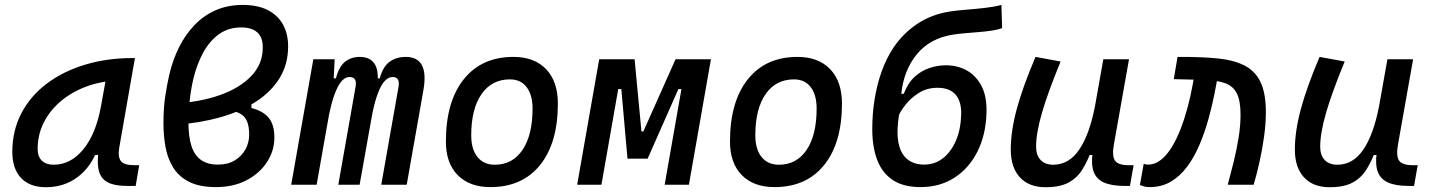

<svg xmlns="http://www.w3.org/2000/svg" viewBox="-20 -762 5899 792"><path d="M169.4 10.3Q103 10.3 66.9 -27.8Q30.8 -65.9 30.8 -135.3Q30.8 -223.1 68.1 -294.7Q105.5 -366.2 172.9 -417Q240.2 -467.8 330.6 -495.1Q420.9 -522.5 526.9 -522.5H536.6L472.2 -154.8Q465.3 -115.7 478.3 -98.1Q491.2 -80.6 534.2 -80.6H554.2L539.6 4.9H504.9Q467.3 4.9 442.1 -2.7Q417 -10.3 403.1 -26.6Q389.2 -43 385.3 -69.8Q381.3 -96.7 386.2 -135.3L414.6 -122.6H357.9L383.8 -150.9Q356.9 -74.2 300.8 -32Q244.6 10.3 169.4 10.3ZM201.2 -82.5Q271.5 -82.5 323.7 -146Q376 -209.5 397 -325.7L422.4 -467.3L461.9 -429.7Q393.6 -426.8 334.2 -404.3Q274.9 -381.8 230.2 -344Q185.5 -306.2 160.4 -256.1Q135.3 -206.1 135.3 -147.5Q135.3 -116.2 152.6 -99.4Q169.9 -82.5 201.2 -82.5Z M711.9 -248 702.6 -335.4Q804.2 -340.8 886 -369.4Q967.8 -397.9 1015.9 -447.8Q1064 -497.6 1064 -566.4Q1064 -595.7 1053.2 -613.8Q1042.5 -631.8 1022.7 -640.4Q1002.9 -648.9 975.1 -648.9Q921.9 -648.9 882.8 -620.6Q843.8 -592.3 817.9 -544.4Q792 -496.6 777.8 -437.5Q767.6 -394.5 762.5 -346.7Q757.3 -298.8 757.3 -256.8Q757.3 -199.2 769.5 -160.6Q781.7 -122.1 808.6 -102.5Q835.4 -83 878.9 -83Q919.9 -83 948.7 -100.6Q977.5 -118.2 992.7 -146.2Q1007.8 -174.3 1007.8 -206.1Q1007.8 -240.7 998.8 -262Q989.7 -283.2 969.7 -293.9Q949.7 -304.7 916.5 -307.6L1017.1 -345.2V-316.4Q1042 -310.1 1059.8 -299.8Q1077.6 -289.6 1089.1 -275.1Q1100.6 -260.7 1106.2 -240.7Q1111.8 -220.7 1111.8 -194.3Q1111.8 -141.1 1082 -94.5Q1052.2 -47.9 998 -19Q943.8 9.8 870.6 9.8Q804.2 9.8 761.7 -11.2Q719.2 -32.2 695.8 -68.8Q672.4 -105.5 663.3 -152.6Q654.3 -199.7 654.3 -252Q654.3 -317.9 661.6 -365.2Q668.9 -412.6 678.2 -453.6Q692.4 -514.6 718.5 -566.9Q744.6 -619.1 782.2 -658.4Q819.8 -697.8 869.6 -719.7Q919.4 -741.7 981.4 -741.7Q1042.5 -741.7 1084 -720.7Q1125.5 -699.7 1147 -661.4Q1168.5 -623 1168.5 -570.8Q1168.5 -496.1 1132.6 -438.7Q1096.7 -381.3 1033.7 -341.3Q970.7 -301.3 888.2 -278.1Q805.7 -254.9 711.9 -248Z M1360.4 -517.6 1354 -384.3 1286.1 0H1181.2L1272.5 -517.6ZM1375.5 0 1446.8 -404.3Q1454.1 -444.3 1421.4 -444.3Q1391.1 -444.3 1367.7 -391.6Q1344.2 -338.9 1329.1 -242.7L1340.8 -439H1365.7Q1377.9 -486.8 1403.1 -507.1Q1428.2 -527.3 1463.9 -527.3Q1509.3 -527.3 1527.6 -494.6Q1545.9 -461.9 1533.2 -390.6L1463.4 0ZM1726.6 -390.6 1657.7 0H1552.7L1624 -404.3Q1627.4 -423.3 1621.6 -433.8Q1615.7 -444.3 1600.1 -444.3Q1567.9 -444.3 1544.7 -391.6Q1521.5 -338.9 1506.8 -242.7L1513.7 -439H1546.4Q1559.6 -487.3 1587.2 -507.3Q1614.7 -527.3 1653.8 -527.3Q1750.5 -527.3 1726.6 -390.6Z M2002.9 9.8Q1916.5 9.8 1867.9 -39.8Q1819.3 -89.4 1819.3 -177.7Q1819.3 -342.8 1893.1 -435.1Q1966.8 -527.3 2097.7 -527.3Q2184.1 -527.3 2232.7 -476.6Q2281.2 -425.8 2281.2 -335Q2281.2 -172.4 2207.8 -81.3Q2134.3 9.8 2002.9 9.8ZM2021 -82.5Q2094.2 -82.5 2135.5 -143.8Q2176.8 -205.1 2176.8 -314Q2176.8 -370.6 2152.3 -402.6Q2127.9 -434.6 2083.5 -434.6Q2008.3 -434.6 1966.1 -373.5Q1923.8 -312.5 1923.8 -203.6Q1923.8 -146.5 1949.5 -114.5Q1975.1 -82.5 2021 -82.5Z M2593.3 -107.4 2627.9 -219.7H2633.8L2766.6 -517.6H2828.1L2806.6 -394.5H2778.3L2651.4 -107.4ZM2360.8 0 2451.7 -517.6H2551.8L2460.9 0ZM2568.4 -107.4 2543 -394.5H2514.6L2536.1 -517.6H2597.7L2626 -219.7H2629.9L2619.6 -107.4ZM2721.7 0 2812.5 -517.6H2912.6L2821.8 0Z M3174.8 9.8Q3088.4 9.8 3039.8 -39.8Q2991.2 -89.4 2991.2 -177.7Q2991.2 -342.8 3064.9 -435.1Q3138.7 -527.3 3269.5 -527.3Q3356 -527.3 3404.5 -476.6Q3453.1 -425.8 3453.1 -335Q3453.1 -172.4 3379.6 -81.3Q3306.2 9.8 3174.8 9.8ZM3192.9 -82.5Q3266.1 -82.5 3307.4 -143.8Q3348.6 -205.1 3348.6 -314Q3348.6 -370.6 3324.2 -402.6Q3299.8 -434.6 3255.4 -434.6Q3180.2 -434.6 3137.9 -373.5Q3095.7 -312.5 3095.7 -203.6Q3095.7 -146.5 3121.3 -114.5Q3147 -82.5 3192.9 -82.5Z M3777.3 9.8Q3706.5 9.8 3662.6 -19.5Q3618.7 -48.8 3598.4 -102.5Q3578.1 -156.2 3578.1 -229Q3578.1 -293 3587.9 -353.5Q3597.7 -414.1 3617.2 -468.3Q3636.7 -522.5 3666.5 -566.9Q3707 -626.5 3766.4 -665.3Q3825.7 -704.1 3903.3 -715.3Q3930.2 -719.2 3967.8 -722.2Q4005.4 -725.1 4043.7 -729.5Q4082 -733.9 4110.8 -741.7L4113.8 -646.5Q4099.1 -640.1 4074.2 -636.2Q4049.3 -632.3 4019.8 -629.9Q3990.2 -627.4 3961.4 -625Q3932.6 -622.6 3910.6 -619.1Q3815.9 -604 3762 -538.3Q3708 -472.7 3697.8 -375H3708Q3725.1 -419.9 3753.4 -445.6Q3781.7 -471.2 3815.4 -481.9Q3849.1 -492.7 3881.8 -492.7Q3929.7 -492.7 3968.3 -471.2Q4006.8 -449.7 4029.1 -406.5Q4051.3 -363.3 4049.3 -297.9Q4046.9 -206.5 4012.2 -137.2Q3977.5 -67.9 3917.2 -29.1Q3856.9 9.8 3777.3 9.8ZM3792 -83Q3835.4 -83 3868.9 -108.6Q3902.3 -134.3 3922.6 -180.4Q3942.9 -226.6 3944.8 -288.1Q3946.8 -342.3 3922.1 -371.1Q3897.5 -399.9 3847.7 -399.9Q3804.2 -399.9 3771 -379.2Q3737.8 -358.4 3716.8 -331.8Q3695.8 -305.2 3688.5 -288.1Q3679.7 -232.9 3683.3 -193.8Q3687 -154.8 3701.4 -130.4Q3715.8 -106 3739 -94.5Q3762.2 -83 3792 -83Z M4293 10.3Q4224.6 10.3 4187 -30.5Q4149.4 -71.3 4149.4 -145Q4149.4 -219.7 4173.6 -310.3Q4197.8 -400.9 4251.5 -527.3L4355 -508.3Q4301.8 -378.9 4277.8 -295.7Q4253.9 -212.4 4253.9 -157.2Q4253.9 -121.6 4272.5 -102.1Q4291 -82.5 4324.7 -82.5Q4389.6 -82.5 4432.1 -145.3Q4474.6 -208 4497.1 -325.7L4488.3 -122.6H4456.1L4483.9 -146Q4466.8 -98.1 4444.8 -63Q4422.9 -27.8 4387.5 -8.8Q4352.1 10.3 4293 10.3ZM4618.2 4.9Q4565.4 4.9 4534.2 -9Q4502.9 -22.9 4491.7 -52.7Q4480.5 -82.5 4486.8 -129.9L4481 -234.9L4531.2 -517.6H4637.2L4574.7 -165.5Q4566.4 -118.7 4579.3 -99.6Q4592.3 -80.6 4635.3 -80.6H4656.2L4641.1 4.9Z M5044.4 0Q5056.2 -43 5068.4 -92.3Q5080.6 -141.6 5088.9 -192.1Q5097.2 -242.7 5097.2 -288.6Q5097.2 -346.7 5081.8 -377Q5066.4 -407.2 5033.7 -418.9Q5001 -430.7 4948.5 -432.4Q4896 -434.1 4821.8 -435.5L4837.4 -527.3Q4929.7 -527.8 4998 -521.5Q5066.4 -515.1 5111.8 -492.7Q5157.2 -470.2 5179.4 -424.1Q5201.7 -377.9 5201.7 -298.8Q5201.7 -251.5 5194.3 -198.5Q5187 -145.5 5175.5 -94.2Q5164.1 -43 5151.4 0ZM4722.7 9.8Q4711.9 9.8 4703.1 8.1Q4694.3 6.3 4682.1 1L4697.8 -86.4Q4705.1 -84.5 4707 -83.7Q4709 -83 4714.8 -83Q4744.1 -83 4768.8 -102.5Q4793.5 -122.1 4814 -155.8Q4834.5 -189.5 4850.6 -231.4Q4866.7 -273.4 4878.9 -319.1Q4891.1 -364.7 4898.9 -408.2L4905.3 -442.4L5001.5 -436.5L4994.1 -397.9Q4982.4 -335.4 4966.1 -275.6Q4949.7 -215.8 4927.7 -164.3Q4905.8 -112.8 4876.2 -73.5Q4846.7 -34.2 4808.8 -12.2Q4771 9.8 4722.7 9.8Z M5464.8 10.3Q5396.5 10.3 5358.9 -30.5Q5321.3 -71.3 5321.3 -145Q5321.3 -219.7 5345.5 -310.3Q5369.6 -400.9 5423.3 -527.3L5526.9 -508.3Q5473.6 -378.9 5449.7 -295.7Q5425.8 -212.4 5425.8 -157.2Q5425.8 -121.6 5444.3 -102.1Q5462.9 -82.5 5496.6 -82.5Q5561.5 -82.5 5604 -145.3Q5646.5 -208 5668.9 -325.7L5660.2 -122.6H5627.9L5655.8 -146Q5638.7 -98.1 5616.7 -63Q5594.7 -27.8 5559.3 -8.8Q5523.9 10.3 5464.8 10.3ZM5790 4.9Q5737.3 4.9 5706.1 -9Q5674.8 -22.9 5663.6 -52.7Q5652.3 -82.5 5658.7 -129.9L5652.8 -234.9L5703.1 -517.6H5809.1L5746.6 -165.5Q5738.3 -118.7 5751.2 -99.6Q5764.2 -80.6 5807.1 -80.6H5828.1L5813 4.9Z"/></svg>

Font: Cascadia Code PL
Style: Italic
Weight: 400
Italic angle: -10°
Monospace: yes
Designer: Aaron Bell
Foundry: Saja Typeworks
Version: Version 2404.023